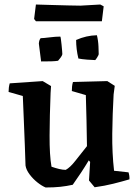

<svg xmlns="http://www.w3.org/2000/svg" viewBox="-20 -819 610 850"><path d="M182 11Q165 4 145.5 -11.5Q126 -27 111 -47Q96 -67 93 -86Q92 -120 90 -173.5Q88 -227 85.5 -286Q83 -345 81 -394L18 -412Q18 -432 23 -450L169 -460L206 -438L204 -408Q200 -307 199.5 -219.5Q199 -132 208 -81Q225 -75 241.5 -71Q258 -67 271 -67Q290 -77 313.5 -107Q337 -137 365 -172Q364 -230 363 -285.5Q362 -341 360 -398L298 -416Q298 -426 299 -436Q300 -446 303 -456L455 -460L488 -439L483 -401Q478 -314 477 -227.5Q476 -141 485 -63L549 -56Q554 -40 553 -25Q519 -15 481 -5.5Q443 4 399 10L374 -20L379 -102L373 -109Q355 -79 338 -53.5Q321 -28 302 -1Q275 5 247 8Q219 11 182 11ZM327 -560Q317 -602 317 -642Q362 -662 409 -663Q415 -639 416 -612.5Q417 -586 417 -579Q417 -576 410 -564.5Q403 -553 401 -553Q390 -553 365.5 -555Q341 -557 327 -560ZM162 -547 152 -626Q153 -642 160 -650Q171 -650 199 -653.5Q227 -657 247 -657Q248 -657 249.5 -646.5Q251 -636 252.5 -621.5Q254 -607 255 -594.5Q256 -582 256 -579Q255 -573 248 -563.5Q241 -554 237 -550Q225 -548 206.5 -547.5Q188 -547 162 -547ZM139 -725 131 -735 139 -799Q168 -798 206.5 -797Q245 -796 280.5 -795Q316 -794 336 -794L424 -799L439 -791L431 -725Z"/></svg>

Font: Labrada SemiBold
Style: Regular
Weight: 600
Designer: Mercedes Jáuregui
Foundry: Omnibus-Type Team
Version: Version 1.000; ttfautohint (v1.8.4.7-5d5b)